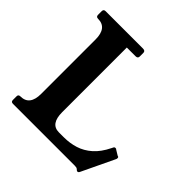

<svg xmlns="http://www.w3.org/2000/svg" viewBox="-176 -807 967 967"><g transform="rotate(45 307.5 -324.0)"><path d="M598 -188Q603 -187 604.5 -185Q606 -183 606 -178Q606 -177 606 -175.5Q606 -174 604 -170L521 4Q517 12 510 12Q509 12 506 10.5Q503 9 498 4Q494 0 480 0H40Q26 0 26 -13V-40Q26 -53 40 -53Q105 -53 105 -136V-523Q105 -606 40 -606Q26 -606 26 -620V-646Q26 -660 40 -660H306Q323 -660 323 -646V-620Q323 -606 307 -606H245V-146Q245 -62 305 -62H340Q383 -62 421 -74Q459 -86 491.5 -114.5Q524 -143 549 -194L552 -200Q555 -208 562 -208Q564 -208 566.5 -207.5Q569 -207 570 -205Z"/></g></svg>

Font: Young Serif Light
Style: Regular
Weight: 300
Designer: Bastien Sozeau
Foundry: NBR — Bastien Sozeau
Version: Version 5.001